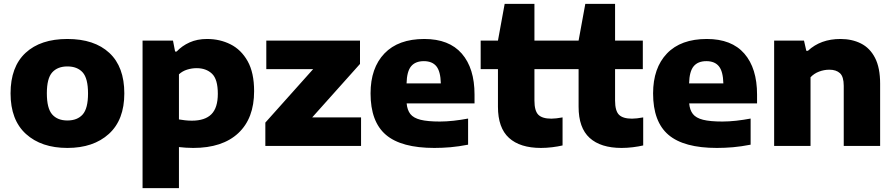

<svg xmlns="http://www.w3.org/2000/svg" viewBox="-20 -760 4660 1000"><path d="M331 10.5Q195.5 10.5 115.2 -62.2Q35 -135 35 -273.5Q35 -412 113 -484.5Q191 -557 331 -557Q471.5 -557 549.5 -484.5Q627.5 -412 627.5 -273.5Q627.5 -135.5 547 -62.5Q466.5 10.5 331 10.5ZM331 -132.5Q383 -132.5 410.8 -164Q438.5 -195.5 438.5 -273Q438.5 -352 410.5 -383Q382.5 -414 331 -414Q280 -414 252 -383Q224 -352 224 -274Q224 -195.5 251.8 -164Q279.5 -132.5 331 -132.5Z M722.5 220V-548.5H881L892 -491.5H900Q927.5 -521 967.2 -539Q1007 -557 1058.5 -557Q1125 -557 1180.5 -529.2Q1236 -501.5 1269.8 -441.5Q1303.5 -381.5 1303.5 -285Q1303.5 -143.5 1221 -66.5Q1138.5 10.5 986.5 10.5Q967 10.5 947.8 9.2Q928.5 8 912 6V220ZM979.5 -131.5Q1047.5 -131.5 1081 -165Q1114.5 -198.5 1114.5 -271.5Q1114.5 -347.5 1084 -376.2Q1053.5 -405 1004 -405Q979.5 -405 955 -397.5Q930.5 -390 912 -373V-138Q926 -135.5 943.8 -133.5Q961.5 -131.5 979.5 -131.5Z M1362 0V-121.5L1611 -400H1367V-548.5H1855V-427L1606 -148.5H1860.5V0Z M2242.5 10.5Q2070 10.5 1990 -57.8Q1910 -126 1910 -273.5Q1910 -406 1982.2 -481.5Q2054.5 -557 2190 -557Q2319 -557 2385.2 -480.8Q2451.5 -404.5 2451.5 -267.5V-221.5H2098Q2101 -187 2117.2 -166.2Q2133.5 -145.5 2170.2 -136.2Q2207 -127 2271 -127Q2304.5 -127 2342.8 -131.2Q2381 -135.5 2418 -142.5V-6.5Q2369.5 3 2326.5 6.8Q2283.5 10.5 2242.5 10.5ZM2187.5 -441.5Q2143.5 -441.5 2121.2 -414.8Q2099 -388 2097.5 -325.5H2276Q2274.5 -388 2252.8 -414.8Q2231 -441.5 2187.5 -441.5Z M2797.5 10.5Q2688.5 10.5 2631 -41.8Q2573.5 -94 2573.5 -204V-400H2483.5V-548.5H2573.5L2608.5 -740H2763.5V-548.5H2908V-400H2763.5V-236.5Q2763.5 -182.5 2784 -162.2Q2804.5 -142 2851.5 -142Q2875 -142 2910 -148.5V-2.5Q2886.5 3 2856.2 6.8Q2826 10.5 2797.5 10.5Z M3217.5 10.5Q3108.5 10.5 3051 -41.8Q2993.5 -94 2993.5 -204V-400H2903.5V-548.5H2993.5L3028.5 -740H3183.5V-548.5H3328V-400H3183.5V-236.5Q3183.5 -182.5 3204 -162.2Q3224.5 -142 3271.5 -142Q3295 -142 3330 -148.5V-2.5Q3306.5 3 3276.2 6.8Q3246 10.5 3217.5 10.5Z M3714 10.5Q3541.5 10.5 3461.5 -57.8Q3381.5 -126 3381.5 -273.5Q3381.5 -406 3453.8 -481.5Q3526 -557 3661.5 -557Q3790.5 -557 3856.8 -480.8Q3923 -404.5 3923 -267.5V-221.5H3569.5Q3572.5 -187 3588.8 -166.2Q3605 -145.5 3641.8 -136.2Q3678.5 -127 3742.5 -127Q3776 -127 3814.2 -131.2Q3852.5 -135.5 3889.5 -142.5V-6.5Q3841 3 3798 6.8Q3755 10.5 3714 10.5ZM3659 -441.5Q3615 -441.5 3592.8 -414.8Q3570.5 -388 3569 -325.5H3747.5Q3746 -388 3724.2 -414.8Q3702.5 -441.5 3659 -441.5Z M4012 0V-548.5H4167.5L4179.5 -495.5H4188Q4254 -557 4357.5 -557Q4417.5 -557 4464.2 -533.5Q4511 -510 4537.5 -458.5Q4564 -407 4564 -324V0H4374.5V-313Q4374.5 -360.5 4354.8 -378.8Q4335 -397 4299.5 -397Q4272 -397 4245.8 -387Q4219.5 -377 4201.5 -357.5V0Z"/></svg>

Font: Encode Sans Semi Expanded ExtraBold
Style: Regular
Weight: 800
Width: 6
Designer: Multiple Designers
Foundry: Impallari Type
Version: Version 3.000; ttfautohint (v1.8.3) -l 8 -r 50 -G 200 -x 14 